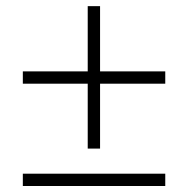

<svg xmlns="http://www.w3.org/2000/svg" viewBox="-20 -605 611 624"><path d="M54.2 -0.5V-40.5H517.1V-0.5ZM305.2 -373H517.1V-333H305.2V-122.1H265.1V-333H54.2V-373H265.1V-585H305.2Z"/></svg>

Font: Zoram GWebM Light
Style: Regular
Weight: 300
Foundry: Ascender Corporation
Version: Version 1.000